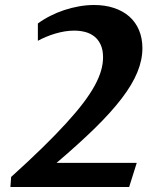

<svg xmlns="http://www.w3.org/2000/svg" viewBox="-20 -745 646 765"><path d="M24.4 -40Q94.2 -103 148.4 -156Q202.6 -209 243.4 -253.7Q284.2 -298.3 312.3 -335.4Q340.3 -372.6 357.7 -404.5Q375 -436.5 382.8 -463.9Q390.6 -491.2 390.6 -516.6Q390.6 -546.4 381.1 -566.9Q371.6 -587.4 355.7 -599.9Q339.8 -612.3 319.1 -617.7Q298.3 -623 275.9 -623Q257.3 -623 238 -619.9Q218.8 -616.7 200 -611.1Q181.2 -605.5 163.6 -598.1Q146 -590.8 130.9 -582.5V-651.4Q153.3 -668 180.2 -681.6Q207 -695.3 235.8 -704.8Q264.6 -714.4 294.9 -719.7Q325.2 -725.1 355 -725.1Q398.9 -725.1 434.6 -713.1Q470.2 -701.2 495.4 -679Q520.5 -656.7 533.9 -624.8Q547.4 -592.8 547.4 -553.2Q547.4 -506.3 527.3 -457.3Q507.3 -408.2 465.3 -353.3Q423.3 -298.3 358.9 -235.1Q294.4 -171.9 205.6 -96.2H524.9L494.6 0H21.5Z"/></svg>

Font: Proza Libre
Style: SemiBold Italic
Weight: 600
Designer: Jasper de Waard
Foundry: Jasper de Waard
Version: Version 1.000; ttfautohint (v1.4.1.8-43bc)